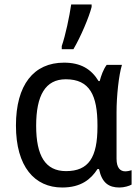

<svg xmlns="http://www.w3.org/2000/svg" viewBox="-20 -825 621 855"><path d="M255 -606H307C340 -662 377 -750 388 -794V-805H297C289 -751 272 -669 255 -620ZM257 10C341 10 385 -27 414 -72H421C434 -10 465 10 512 10C533 10 556 3 566 -3V-67C560 -65 547 -62 538 -62C516 -62 499 -77 499 -118V-326C499 -397 509 -491 523 -536H455C440 -516 430 -487 424 -464H419C386 -518 339 -546 265 -546C130 -546 51 -447 51 -266C51 -83 134 10 257 10ZM274 -63C182 -63 141 -131 141 -265C141 -400 182 -472 273 -472C380 -472 414 -400 414 -267V-261C414 -124 375 -63 274 -63Z"/></svg>

Font: Noto Sans Thai
Style: Regular
Weight: 400
Designer: Monotype Design Team
Foundry: Monotype Imaging Inc.
Version: Version 1.901